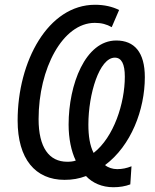

<svg xmlns="http://www.w3.org/2000/svg" viewBox="-20 -745 652 806"><path d="M456 41C482 41 506 37 527 29L532 -47C512 -39 493 -35 472 -35C453 -35 434 -41 421 -52C530 -133 588 -284 588 -421C588 -526 544 -575 468 -575C338 -575 268 -390 268 -222C268 -164 279 -110 298 -71C287 -67 275 -66 262 -66C186 -66 142 -126 142 -245C142 -457 243 -649 378 -649C406 -649 428 -643 449 -631L480 -703C452 -717 418 -725 379 -725C182 -725 54 -488 54 -239C54 -78 128 10 251 10C284 10 312 5 341 -6C368 23 408 41 456 41ZM373 -103C357 -134 351 -175 351 -222C351 -350 397 -503 462 -503C490 -503 504 -477 504 -423C504 -312 458 -169 373 -103Z"/></svg>

Font: Noto Sans Display SemiCondensed
Style: Italic
Weight: 400
Width: 4
Italic angle: -12°
Designer: Monotype Design Team
Foundry: Monotype Imaging Inc.
Version: Version 1.900